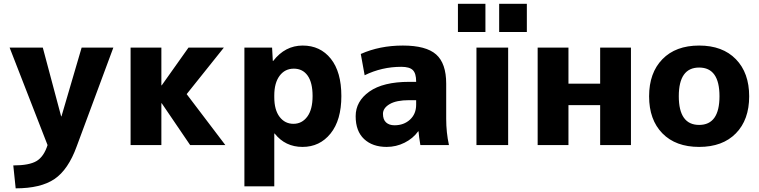

<svg xmlns="http://www.w3.org/2000/svg" viewBox="-20 -773 4042 1023"><path d="M31.2 -519.5H208L305.7 -153.3H307.6L415 -519.5H584L388.7 6.8Q343.8 130.9 270.5 180.7Q197.3 230.5 63.5 230.5L50.8 108.4Q135.7 108.4 174.8 85Q213.9 61.5 233.4 0Z M675.8 0V-519.5H839.8V-318.4H841.8L984.4 -519.5H1172.9L974.6 -271.5L1180.7 0H993.2L841.8 -222.7H839.8V0Z M1282.2 219.7V-519.5H1429.7L1433.6 -448.2H1435.5Q1499 -530.3 1592.8 -530.3Q1686.5 -530.3 1742.7 -460Q1798.8 -389.6 1798.8 -261.2Q1798.8 -132.8 1741.2 -61.5Q1683.6 9.8 1591.8 9.8Q1500 9.8 1443.4 -61.5H1441.4V219.7ZM1441.4 -254.9Q1441.4 -187.5 1469.7 -150.4Q1498 -113.3 1543.5 -113.3Q1588.9 -113.3 1617.2 -151.4Q1645.5 -189.5 1645.5 -261.2Q1645.5 -333 1619.1 -370.1Q1592.8 -407.2 1545.4 -407.2Q1498 -407.2 1469.7 -369.1Q1441.4 -331.1 1441.4 -264.6Z M2160.2 -336.9H2197.3V-338.9Q2197.3 -381.8 2179.7 -399.4Q2162.1 -417 2118.2 -417Q2014.6 -417 1922.9 -372.1L1902.3 -485.4Q2002.9 -530.3 2126.5 -530.3Q2250 -530.3 2303.7 -482.9Q2357.4 -435.5 2357.4 -327.1V-139.6Q2357.4 -67.4 2372.1 0H2219.7Q2211.9 -46.9 2210 -73.2H2208Q2180.7 -35.2 2135.7 -12.7Q2090.8 9.8 2040 9.8Q1964.8 9.8 1919.9 -32.2Q1875 -74.2 1875 -153.8Q1875 -233.4 1948.2 -285.2Q2021.5 -336.9 2160.2 -336.9ZM2082 -105.5Q2131.8 -105.5 2164.6 -135.7Q2197.3 -166 2197.3 -214.8V-239.3H2160.2Q2091.8 -239.3 2056.2 -218.3Q2020.5 -197.3 2020.5 -166.5Q2020.5 -135.7 2037.1 -120.6Q2053.7 -105.5 2082 -105.5Z M2419.9 -602.5V-752.9H2566.4V-602.5ZM2518.6 0V-519.5H2687.5V0ZM2639.6 -602.5V-752.9H2787.1V-602.5Z M2844.7 0V-519.5H3008.8V-327.1H3177.7V-519.5H3341.8V0H3177.7V-212.9H3008.8V0Z M3509.3 -62.5Q3438.5 -134.8 3438.5 -259.8Q3438.5 -384.8 3509.3 -457.5Q3580.1 -530.3 3705.1 -530.3Q3830.1 -530.3 3900.9 -457.5Q3971.7 -384.8 3971.7 -259.8Q3971.7 -134.8 3900.9 -62.5Q3830.1 9.8 3705.1 9.8Q3580.1 9.8 3509.3 -62.5ZM3705.1 -413.1Q3596.7 -413.1 3596.7 -260.3Q3596.7 -107.4 3705.1 -107.4Q3813.5 -107.4 3813.5 -260.3Q3813.5 -413.1 3705.1 -413.1Z"/></svg>

Font: GenEi M Gothic v2 Heavy
Style: Regular
Weight: 800
Version: Version 2.0